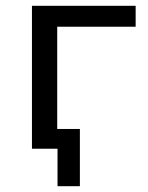

<svg xmlns="http://www.w3.org/2000/svg" viewBox="-20 -512 508 661"><path d="M178 129V0H95V-68H255V129ZM90 0V-492H447V-420H177V0Z"/></svg>

Font: Nunito Sans 9pt
Style: Regular
Weight: 400
Version: Version 3.101;gftools[0.9.27]